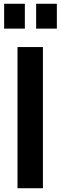

<svg xmlns="http://www.w3.org/2000/svg" viewBox="-20 -1000 322 1020"><path d="M208 0H73V-750H208ZM2 -848V-980H112V-848ZM172 -848V-980H282V-848Z"/></svg>

Font: Mohave Light
Style: Bold
Weight: 700
Version: Version 2.003